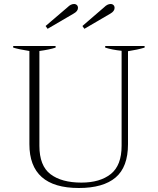

<svg xmlns="http://www.w3.org/2000/svg" viewBox="-20 -930 789 960"><path d="M208 -800 318 -894Q334 -910 350 -910Q359 -910 364.5 -904.5Q370 -899 370 -891Q370 -874 348 -862L218 -786ZM392 -800 501 -894Q517 -910 533 -910Q542 -910 547.5 -904.5Q553 -899 553 -891Q553 -874 532 -862L402 -786ZM127 -209V-675Q75 -683 46 -692V-700H258V-692Q228 -682 177 -675V-201Q177 -101 232.5 -59Q288 -17 387 -17Q480 -17 534 -60Q588 -103 588 -201V-676Q540 -681 506 -692V-700H703V-692Q667 -681 620 -674V-209Q620 -95 558 -42.5Q496 10 374 10Q127 10 127 -209Z"/></svg>

Font: Trirong ExtraLight
Style: Regular
Weight: 275
Designer: Katatrad Team
Foundry: CadsonDemak
Version: Version 1.001